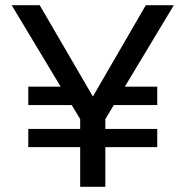

<svg xmlns="http://www.w3.org/2000/svg" viewBox="-20 -720 715 740"><path d="M289 -261 25 -700H133L338 -348L542 -700H650L386 -261V0H289ZM89 -223H586V-153H89ZM89 -386H294L307 -315H89ZM396 -386H586V-315H383Z"/></svg>

Font: AF Albert Sans Medium
Style: Regular
Weight: 500
Designer: Andreas Rasmussen
Foundry: a.Foundry
Version: Version 1.300;Glyphs 3.2 (3231)